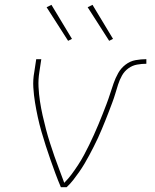

<svg xmlns="http://www.w3.org/2000/svg" viewBox="-20 -775 640 795"><path d="M232 0Q220 -28 209.5 -56.5Q199 -85 189 -113.5Q179 -142 169.5 -171.5Q160 -201 151.5 -230.5Q143 -260 136.5 -290Q130 -320 125 -350.5Q120 -381 118 -413Q116 -445 122 -477L130 -530H151L143 -477Q138 -446 139.5 -415.5Q141 -385 145.5 -355.5Q150 -326 156.5 -297Q163 -268 170.5 -239.5Q178 -211 187 -183Q196 -155 205.5 -127.5Q215 -100 225.5 -73Q236 -46 246 -18Q263 -35 277 -54Q291 -73 304 -93Q317 -113 328 -133.5Q339 -154 349 -174.5Q359 -195 368.5 -216Q378 -237 387 -258.5Q396 -280 404.5 -301.5Q413 -323 421 -344Q429 -365 436 -387Q443 -409 450.5 -430.5Q458 -452 469.5 -472.5Q481 -493 500 -507.5Q519 -522 541.5 -526Q564 -530 586 -530V-511Q567 -511 547.5 -507.5Q528 -504 511.5 -492Q495 -480 485 -462Q475 -444 469 -425Q463 -406 457.5 -387.5Q452 -369 445 -350.5Q438 -332 431 -313.5Q424 -295 416.5 -276.5Q409 -258 401.5 -240Q394 -222 385.5 -203.5Q377 -185 368 -167.5Q359 -150 349.5 -132Q340 -114 329.5 -96.5Q319 -79 307.5 -62.5Q296 -46 283.5 -30Q271 -14 256 0ZM432 -606 343 -745 363 -755 448 -614ZM262 -606 173 -745 193 -755 278 -614Z"/></svg>

Font: Iosevka Curly Thin Extended
Style: Italic
Weight: 100
Width: 7
Italic angle: -9°
Monospace: yes
Designer: Belleve Invis
Foundry: Belleve Invis
Version: Version 11.1.0; ttfautohint (v1.8.3)